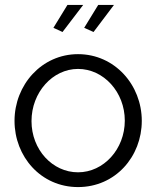

<svg xmlns="http://www.w3.org/2000/svg" viewBox="-20 -750 635 780"><path d="M318 -730H254L197 -637L234 -620ZM443 -730H379L322 -637L360 -620ZM297 10C449 10 556 -114 556 -259C556 -405 446 -530 297 -530C149 -530 39 -405 39 -259C39 -114 146 10 297 10ZM108 -258C108 -375 194 -470 297 -470C401 -470 487 -376 487 -260C487 -144 401 -50 297 -50C193 -50 108 -142 108 -258Z"/></svg>

Font: Raleway Reg
Style: Regular
Weight: 400
Designer: Matt McInerney, Pablo Impallari, Rodrigo Fuenzalida
Foundry: Matt McInerney, Pablo Impallari, Rodrigo Fuenzalida
Version: Version 3.00 July 28, 2015